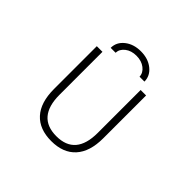

<svg xmlns="http://www.w3.org/2000/svg" viewBox="-217 -1181 1434 1434"><g transform="rotate(45 500.0 -464.0)"><path d="M704.1 -731.4H761.7V-279.3Q761.7 -137.7 694.3 -63.5Q627 10.7 501.5 10.7Q376 10.7 308.6 -63Q241.2 -136.7 241.2 -279.3V-731.4H300.8V-278.3Q300.8 -42 502.9 -42Q704.1 -42 704.1 -278.3ZM679.7 -795.9H627.9Q627 -835 591.3 -862.8Q555.7 -890.6 501.5 -890.6Q447.3 -890.6 411.6 -862.8Q376 -835 375 -795.9H323.2Q323.2 -856.4 374 -897Q424.8 -937.5 501.5 -937.5Q578.1 -937.5 628.9 -897Q679.7 -856.4 679.7 -795.9Z"/></g></svg>

Font: Gen Shin Gothic Monospace Light
Style: Regular
Weight: 300
Designer: [Source Han Sans]
Ryoko NISHIZUKA  (kana & ideographs); Paul D. Hunt (Latin, Greek & Cyrillic); Wenlong ZHANG  (bopomofo
Version: Version 1.002.20150607